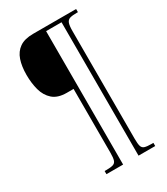

<svg xmlns="http://www.w3.org/2000/svg" viewBox="-212 -853 921 1057"><g transform="rotate(-30 248.5 -324.5)"><path d="M142 111V91H153Q181 91 195.5 86.5Q210 82 215 67Q220 52 220 21V-386H177Q120 -386 89 -413.5Q58 -441 46 -485.5Q34 -530 34 -582Q34 -636 47.5 -676Q61 -716 92.5 -738Q124 -760 179 -760H452V-740H444Q417 -740 401.5 -735.5Q386 -731 380 -715Q374 -699 374 -665V20Q374 52 378.5 67Q383 82 397.5 86.5Q412 91 441 91H452V111H346V-737H248V111Z"/></g></svg>

Font: Noto Serif Condensed Thin
Style: Regular
Weight: 100
Width: 3
Designer: Monotype Design Team
Foundry: Monotype Imaging Inc.
Version: Version 2.013; ttfautohint (v1.8.4.7-5d5b)